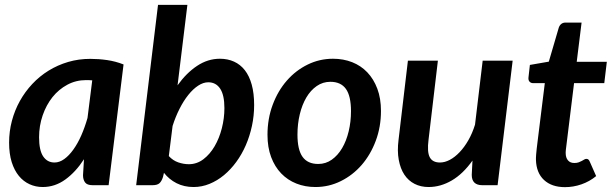

<svg xmlns="http://www.w3.org/2000/svg" viewBox="-20 -763 2530 791"><path d="M360 -432Q353 -432.5 346.8 -432.8Q340.5 -433 334.5 -433Q293 -433 257.5 -414Q222 -395 196.2 -362.8Q170.5 -330.5 155.8 -287.8Q141 -245 141 -197.5Q141 -143.5 158 -118.5Q175 -93.5 204.5 -93.5Q225 -93.5 244.8 -107.8Q264.5 -122 282.2 -146.8Q300 -171.5 314.8 -205Q329.5 -238.5 340.5 -277ZM326 -107Q292 -54.5 249.2 -23.5Q206.5 7.5 156 7.5Q127 7.5 101.8 -4Q76.5 -15.5 57.8 -38.2Q39 -61 28.2 -95.2Q17.5 -129.5 17.5 -175.5Q17.5 -221.5 29 -265Q40.5 -308.5 61.8 -346.8Q83 -385 113 -417Q143 -449 180.2 -472Q217.5 -495 260.8 -507.8Q304 -520.5 352 -520.5Q386.5 -520.5 421.2 -515.5Q456 -510.5 489 -497.5L427.5 0H362Q338.5 0 330.2 -11.8Q322 -23.5 322 -41Z M675.5 -120Q692.5 -101.5 714.5 -94Q736.5 -86.5 758 -86.5Q791 -86.5 818 -107Q845 -127.5 864.2 -160.5Q883.5 -193.5 894 -234.8Q904.5 -276 904.5 -317.5Q904.5 -371.5 887 -397.8Q869.5 -424 838 -424Q817.5 -424 796.5 -410.2Q775.5 -396.5 756 -372.2Q736.5 -348 719.8 -315Q703 -282 691 -244ZM711.5 -411.5Q747.5 -462 791.8 -491.5Q836 -521 886 -521Q918 -521 944 -509.2Q970 -497.5 988.5 -474Q1007 -450.5 1017 -414.5Q1027 -378.5 1027 -330Q1027 -286.5 1018 -244.5Q1009 -202.5 992.8 -165Q976.5 -127.5 953.5 -96Q930.5 -64.5 902.8 -41.5Q875 -18.5 843.2 -5.5Q811.5 7.5 777.5 7.5Q738.5 7.5 707.5 -8.2Q676.5 -24 655.5 -51L651.5 -34Q646 -16.5 637 -8.2Q628 0 608 0H541L631 -743H752Z M1291 -87.5Q1322 -87.5 1347 -105.2Q1372 -123 1389.5 -152.8Q1407 -182.5 1416.5 -222Q1426 -261.5 1426 -305Q1426 -367.5 1405 -396.8Q1384 -426 1341 -426Q1310 -426 1284.8 -408.5Q1259.5 -391 1242 -361.2Q1224.5 -331.5 1215 -292Q1205.5 -252.5 1205.5 -208.5Q1205.5 -146 1226.5 -116.8Q1247.5 -87.5 1291 -87.5ZM1279.5 7.5Q1237 7.5 1201 -6.8Q1165 -21 1138.5 -48.5Q1112 -76 1097 -116Q1082 -156 1082 -207.5Q1082 -274 1103.5 -331.5Q1125 -389 1161.8 -431Q1198.5 -473 1247.5 -497Q1296.5 -521 1352 -521Q1394.5 -521 1430.8 -506.8Q1467 -492.5 1493.2 -465Q1519.5 -437.5 1534.5 -397.5Q1549.5 -357.5 1549.5 -306Q1549.5 -240 1528 -182.8Q1506.5 -125.5 1469.8 -83.2Q1433 -41 1384 -16.8Q1335 7.5 1279.5 7.5Z M2092 -513 2030 0H1967.5Q1923.5 0 1923.5 -42.5L1926.5 -101.5Q1887.5 -46.5 1841.2 -19.5Q1795 7.5 1745.5 7.5Q1713.5 7.5 1688 -5.5Q1662.5 -18.5 1646 -43.2Q1629.5 -68 1622.8 -104.5Q1616 -141 1622 -187.5L1660.5 -513H1784L1745.5 -187.5Q1739 -137 1750.5 -115.2Q1762 -93.5 1792.5 -93.5Q1812.5 -93.5 1833.2 -104.5Q1854 -115.5 1873.5 -136Q1893 -156.5 1909.5 -185.2Q1926 -214 1937 -249.5L1968.5 -513Z M2188 -104.5Q2188 -108 2188 -112.8Q2188 -117.5 2188.8 -126.8Q2189.5 -136 2191.2 -151.2Q2193 -166.5 2196 -190.5L2224.5 -420.5H2176Q2167 -420.5 2161.2 -427Q2155.5 -433.5 2157.5 -446.5L2163 -495.5L2241 -509L2282 -649Q2285.5 -659 2292.5 -664.5Q2299.5 -670 2310 -670H2376L2356 -508.5H2480L2469.5 -420.5H2345L2317.5 -197Q2315 -176.5 2313.5 -164.5Q2312 -152.5 2311.2 -145.8Q2310.5 -139 2310.5 -136.2Q2310.5 -133.5 2310.5 -132.5Q2310.5 -113.5 2319.8 -102.5Q2329 -91.5 2346 -91.5Q2356.5 -91.5 2364 -94.2Q2371.5 -97 2377 -100Q2382.5 -103 2387 -105.8Q2391.5 -108.5 2395.5 -108.5Q2401 -108.5 2404 -105.8Q2407 -103 2409.5 -97.5L2436 -37.5Q2408.5 -15 2375.2 -3.5Q2342 8 2307.5 8Q2253 8 2221.2 -21.5Q2189.5 -51 2188 -104.5Z"/></svg>

Font: Lato 2
Style: Bold Italic
Weight: 700
Italic angle: -7°
Designer: Lukasz Dziedzic with Adam Twardoch and Botio Nikoltchev
Foundry: tyPoland Lukasz Dziedzic
Version: Version 2.015; 2015-08-06; http://www.latofonts.com/